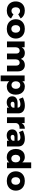

<svg xmlns="http://www.w3.org/2000/svg" viewBox="2435 -3217 976 5886"><g transform="rotate(90 2923.0 -274.0)"><path d="M311 -399.9Q263.2 -399.9 233.2 -363.5Q203.1 -327.1 203.1 -269Q203.1 -210 233.2 -174.1Q263.2 -138.2 311 -138.2Q385.3 -138.2 417 -199.2L547.9 -124Q515.6 -62 451.9 -28.1Q388.2 5.9 301.8 5.9Q218.8 5.9 155.8 -28.1Q92.8 -62 58.3 -124Q23.9 -186 23.9 -268.1Q23.9 -351.1 59.1 -414.6Q94.2 -478 157.7 -512.5Q221.2 -546.9 304.2 -546.9Q385.3 -546.9 448.2 -513.4Q511.2 -480 545.9 -418.9L417 -344.2Q378.9 -399.9 311 -399.9Z M1161.6 -271Q1161.6 -188 1124.5 -125.5Q1087.4 -63 1020.5 -28.6Q953.6 5.9 865.2 5.9Q777.3 5.9 710.4 -28.6Q643.6 -63 606.9 -125.5Q570.3 -188 570.3 -271Q570.3 -353 606.9 -415.5Q643.6 -478 710.4 -512.5Q777.3 -546.9 865.2 -546.9Q953.6 -546.9 1020.5 -512.5Q1087.4 -478 1124.5 -415.5Q1161.6 -353 1161.6 -271ZM749.5 -269Q749.5 -208 781.5 -170.9Q813.5 -133.8 865.2 -133.8Q918.5 -133.8 950.4 -170.9Q982.4 -208 982.4 -269Q982.4 -329.1 950 -366Q917.5 -402.8 865.2 -402.8Q813.5 -402.8 781.5 -366Q749.5 -329.1 749.5 -269Z M2168 -340.8V0H1990.2V-290Q1990.2 -335.9 1966.1 -362.5Q1941.9 -389.2 1900.9 -389.2Q1854 -388.2 1826.7 -354.5Q1799.3 -320.8 1799.3 -267.1V0H1621.1V-290Q1621.1 -335.9 1597.2 -362.5Q1573.2 -389.2 1532.2 -389.2Q1485.4 -388.2 1457.3 -354.5Q1429.2 -320.8 1429.2 -267.1V0H1252V-541H1429.2V-452.1Q1457 -499 1501.5 -523.4Q1545.9 -547.9 1605 -547.9Q1670.9 -547.9 1718 -515.9Q1765.1 -483.9 1785.2 -426.8Q1811 -486.8 1859.6 -517.3Q1908.2 -547.9 1974.1 -547.9Q2062 -547.9 2115 -491.9Q2168 -436 2168 -340.8Z M2882.8 -268.1Q2882.8 -186 2852.3 -124Q2821.8 -62 2765.1 -28.1Q2708.5 5.9 2634.8 5.9Q2584 5.9 2542.2 -13.7Q2500.5 -33.2 2471.7 -69.8V193.8H2293.9V-541H2471.7V-471.2Q2530.8 -547.4 2630.9 -546.9Q2705.6 -546.9 2762.7 -512.5Q2819.8 -478 2851.3 -414.6Q2882.8 -351.1 2882.8 -268.1ZM2703.6 -272Q2703.6 -332 2671.1 -369.6Q2638.7 -407.2 2586.9 -407.2Q2536.1 -407.2 2503.9 -369.6Q2471.7 -332 2471.7 -272Q2471.7 -211.9 2503.7 -175Q2535.6 -138.2 2586.9 -138.2Q2638.7 -138.2 2671.1 -175Q2703.6 -211.9 2703.6 -272Z M3455.1 -352.1V0H3280.3V-61Q3226.1 7.8 3117.2 7.8Q3031.2 7.8 2981.7 -38.6Q2932.1 -85 2932.1 -161.1Q2932.1 -238.3 2985.6 -281.2Q3039.1 -324.2 3139.2 -325.2H3280.3V-331.1Q3280.3 -370.1 3253.7 -391.1Q3227.1 -412.1 3177.2 -412.1Q3143.1 -412.1 3100.6 -401.1Q3058.1 -390.1 3015.1 -369.1L2966.3 -488.8Q3032.2 -518.6 3092.8 -533.2Q3153.3 -547.9 3218.3 -547.9Q3330.1 -547.9 3392.1 -496.3Q3454.1 -444.8 3455.1 -352.1ZM3280.3 -183.1V-230H3174.3Q3099.1 -230 3099.1 -173.8Q3099.1 -146 3118.7 -129.4Q3138.2 -112.8 3172.4 -112.8Q3212.4 -112.8 3242.4 -132.3Q3272.5 -151.9 3280.3 -183.1Z M3926.8 -547.9V-384.8Q3918 -385.7 3899.9 -386.2Q3836.9 -386.2 3797.9 -356.7Q3758.8 -327.1 3752.9 -275.9V0H3574.7V-541H3752.9V-451.2Q3780.8 -498 3825.2 -522.9Q3869.6 -547.9 3926.8 -547.9Z M4470.2 -352.1V0H4295.4V-61Q4241.2 7.8 4132.3 7.8Q4046.4 7.8 3996.8 -38.6Q3947.3 -85 3947.3 -161.1Q3947.3 -238.3 4000.7 -281.2Q4054.2 -324.2 4154.3 -325.2H4295.4V-331.1Q4295.4 -370.1 4268.8 -391.1Q4242.2 -412.1 4192.4 -412.1Q4158.2 -412.1 4115.7 -401.1Q4073.2 -390.1 4030.3 -369.1L3981.4 -488.8Q4047.4 -518.6 4107.9 -533.2Q4168.5 -547.9 4233.4 -547.9Q4345.2 -547.9 4407.2 -496.3Q4469.2 -444.8 4470.2 -352.1ZM4295.4 -183.1V-230H4189.5Q4114.3 -230 4114.3 -173.8Q4114.3 -146 4133.8 -129.4Q4153.3 -112.8 4187.5 -112.8Q4227.5 -112.8 4257.6 -132.3Q4287.6 -151.9 4295.4 -183.1Z M5135.7 -742.2V0H4958V-69.8Q4930.2 -31.7 4889.6 -12.5Q4849.1 6.8 4797.9 6.8Q4722.7 6.8 4665.8 -28.1Q4608.9 -63 4577.4 -126.5Q4545.9 -189.9 4545.9 -272.9Q4545.9 -355 4576.9 -417Q4607.9 -479 4664.1 -512.9Q4720.2 -546.9 4793.9 -546.9Q4845.7 -546.9 4887.5 -526.9Q4929.2 -506.8 4958 -470.2V-742.2ZM4958 -268.1Q4958 -329.1 4926 -366Q4894 -402.8 4841.8 -402.8Q4790 -402.8 4757.6 -365.5Q4725.1 -328.1 4725.1 -268.1Q4725.1 -208 4757.6 -170.4Q4790 -132.8 4841.8 -132.8Q4894 -132.8 4926 -170.4Q4958 -208 4958 -268.1Z M5823.7 -271Q5823.7 -188 5786.6 -125.5Q5749.5 -63 5682.6 -28.6Q5615.7 5.9 5527.3 5.9Q5439.5 5.9 5372.6 -28.6Q5305.7 -63 5269 -125.5Q5232.4 -188 5232.4 -271Q5232.4 -353 5269 -415.5Q5305.7 -478 5372.6 -512.5Q5439.5 -546.9 5527.3 -546.9Q5615.7 -546.9 5682.6 -512.5Q5749.5 -478 5786.6 -415.5Q5823.7 -353 5823.7 -271ZM5411.6 -269Q5411.6 -208 5443.6 -170.9Q5475.6 -133.8 5527.3 -133.8Q5580.6 -133.8 5612.5 -170.9Q5644.5 -208 5644.5 -269Q5644.5 -329.1 5612.1 -366Q5579.6 -402.8 5527.3 -402.8Q5475.6 -402.8 5443.6 -366Q5411.6 -329.1 5411.6 -269Z"/></g></svg>

Font: Argentum Sans
Style: Bold
Weight: 700
Designer: Julieta Ulanovsky (Modified by Cristiano Sobral)
Foundry: Julieta Ulanovsky
Version: Version 1.000; ttfautohint (v1.5.65-e2d9)